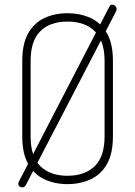

<svg xmlns="http://www.w3.org/2000/svg" viewBox="-20 -788 583 828"><path d="M271 6Q216 6 172 -14.5Q128 -35 102 -80Q76 -125 76 -200V-525Q76 -600 102 -645Q128 -690 172 -710.5Q216 -731 271 -731Q326 -731 370.5 -710.5Q415 -690 441 -645Q467 -600 467 -525V-200Q467 -125 441 -80Q415 -35 370.5 -14.5Q326 6 271 6ZM271 -30Q346 -30 388.5 -71.5Q431 -113 431 -200V-525Q431 -612 388.5 -653.5Q346 -695 271 -695Q196 -695 154 -653.5Q112 -612 112 -525V-200Q112 -113 154 -71.5Q196 -30 271 -30ZM75 20Q69 20 64 16Q59 12 59 5Q59 -1 61 -4L452 -760Q456 -768 465 -768Q471 -768 477 -762.5Q483 -757 483 -749Q483 -744 480 -738L92 9Q89 15 84.5 17.5Q80 20 75 20Z"/></svg>

Font: Dosis ExtraLight ExtraLight
Style: Regular
Weight: 250
Version: Version 3.001; ttfautohint (v1.8.2)